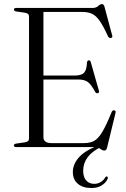

<svg xmlns="http://www.w3.org/2000/svg" viewBox="-20 -740 636 966"><path d="M50 -692Q50 -700 61.5 -700H446Q463.5 -700 474 -709.8Q484.5 -719.5 493 -719.5Q502.5 -719.5 506 -705L544.5 -561.5Q547.5 -551 538.5 -549Q528.5 -547 523.5 -557Q500 -608.5 481.5 -635Q463 -661.5 442.5 -670.8Q422 -680 393.5 -680H198.5V-360H357Q389.5 -360 402.8 -373.8Q416 -387.5 417.5 -425Q419 -435.5 426 -436.5Q434 -438 437 -426.5L477.5 -284Q480.5 -273.5 472 -271Q464 -269.5 459 -277.5Q438.5 -315.5 421.5 -327.8Q404.5 -340 373.5 -340H198.5V-50Q198.5 -20 239.5 -20H403Q432.5 -20 453.2 -31Q474 -42 494.2 -75.5Q514.5 -109 542 -177Q546.5 -186 554.5 -185Q564.5 -184 561 -171L519 2Q515 17.5 505 17.5Q495.5 17.5 484.5 8.8Q473.5 0 451 0H61.5Q50 0 50 -8Q50 -15.5 61 -17.5L105.5 -24Q126 -27 126 -43V-657Q126 -673 105.5 -676L61 -682.5Q50 -684.5 50 -692ZM480 -10 486 0.5Q398.5 44 398.5 119.5Q398.5 151.5 413.8 168.2Q429 185 454.5 185Q471.5 185 486.5 176Q501.5 167 509 153Q513.5 147 518 148Q524.5 149.5 522 158Q516 176 494.5 191Q473 206 440 206Q396.5 206 371.5 184.5Q346.5 163 346.5 125.5Q346.5 85.5 378.2 50.5Q410 15.5 480 -10Z"/></svg>

Font: Fraunces 72pt Light
Style: Regular
Weight: 300
Version: Version 1.000;[0bf87f6ff]